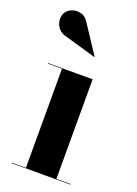

<svg xmlns="http://www.w3.org/2000/svg" viewBox="-138 -771 591 829"><g transform="rotate(20 157.5 -356.5)"><path d="M62.5 -594Q38.5 -598.5 25 -615Q11.5 -631.5 9.5 -652.2Q7.5 -673 18.5 -689Q27.5 -703 47 -709.8Q66.5 -716.5 87.5 -710.5Q108.5 -704.5 122.5 -680.5L205.5 -555L204 -553ZM26 -2.5H91V-457.5H26V-460H231V-2.5H296.5V0H26Z"/></g></svg>

Font: Bodoni* 72pt
Style: Bold
Weight: 700
Version: Version 2.3